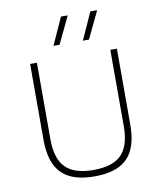

<svg xmlns="http://www.w3.org/2000/svg" viewBox="-88 -870 796 948"><g transform="rotate(-10 309.5 -396.0)"><path d="M310 7Q235.5 7 187.2 -16.5Q139 -40 115.5 -89.2Q92 -138.5 92 -215.5V-595H126V-211Q126 -114 170.2 -69.5Q214.5 -25 310 -25Q406.5 -25 450.2 -69.5Q494 -114 494 -211V-595H527V-215.5Q527 -138.5 504 -89.2Q481 -40 432.8 -16.5Q384.5 7 310 7ZM368.5 -663 430 -799H464L399 -663ZM221 -663 282.5 -799H316.5L251.5 -663Z"/></g></svg>

Font: Encode Sans SC Thin
Style: Regular
Weight: 250
Designer: Multiple Designers
Foundry: Impallari Type
Version: Version 3.002